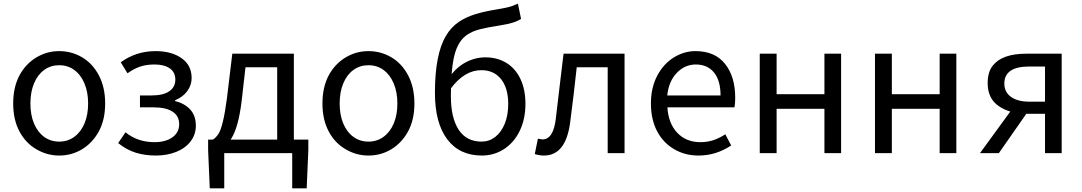

<svg xmlns="http://www.w3.org/2000/svg" viewBox="-20 -836 5907 1048"><path d="M179 -21Q120 -55 86 -119Q52 -183 52 -271Q52 -361 87 -426Q121 -488 178.5 -522.5Q236 -557 303 -557Q371 -557 428.5 -523Q486 -489 520 -424Q554 -359 554 -271Q554 -182 519 -118Q484 -55 427.5 -21Q371 13 303 13Q237 13 179 -21ZM461 -271Q461 -333 441 -380.5Q421 -428 385.5 -454Q350 -480 303 -480Q257 -480 221.5 -454.5Q186 -429 166 -381.5Q146 -334 146 -271Q146 -208 166 -161Q186 -114 221.5 -88.5Q257 -63 303 -63Q350 -63 386 -89.5Q422 -116 441.5 -163Q461 -210 461 -271Z M625 -55 665 -114Q731 -60 823 -60Q884 -60 921 -86.5Q958 -113 958 -158Q958 -203 922 -226.5Q886 -250 819 -250H744V-315H807Q871 -315 904 -338Q937 -361 937 -401Q937 -442 906.5 -463Q876 -484 824 -484Q779 -484 745 -472.5Q711 -461 676 -436L639 -496Q723 -557 829 -557Q916 -557 971 -518.5Q1026 -480 1026 -410Q1026 -371 1002 -338.5Q978 -306 936 -289V-284Q987 -272 1018 -238.5Q1049 -205 1049 -150Q1049 -102 1020.5 -64.5Q992 -27 942 -7Q892 13 831 13Q771 13 721 -2.5Q671 -18 625 -55Z M1204 192H1125L1116 -17V-74H1663V-17L1654 192H1575V0H1204ZM1493 -469H1320L1299 -285Q1282 -144 1244 -82Q1212 -30 1164 -21L1142 -74Q1156 -82 1171 -103Q1198 -141 1219 -302L1248 -543H1584V-28H1493Z M1867 -21Q1808 -55 1774 -119Q1740 -183 1740 -271Q1740 -361 1775 -426Q1809 -488 1866.5 -522.5Q1924 -557 1991 -557Q2059 -557 2116.5 -523Q2174 -489 2208 -424Q2242 -359 2242 -271Q2242 -182 2207 -118Q2172 -55 2115.5 -21Q2059 13 1991 13Q1925 13 1867 -21ZM2149 -271Q2149 -333 2129 -380.5Q2109 -428 2073.5 -454Q2038 -480 1991 -480Q1945 -480 1909.5 -454.5Q1874 -429 1854 -381.5Q1834 -334 1834 -271Q1834 -208 1854 -161Q1874 -114 1909.5 -88.5Q1945 -63 1991 -63Q2038 -63 2074 -89.5Q2110 -116 2129.5 -163Q2149 -210 2149 -271Z M2354 -329Q2354 -540 2414 -640Q2441 -687 2485 -717Q2524 -743 2574.5 -758.5Q2625 -774 2694 -785Q2736 -792 2757 -797.5Q2778 -803 2807 -816L2824 -733Q2804 -720 2777.5 -712Q2751 -704 2713 -698Q2642 -687 2600.5 -676.5Q2559 -666 2531 -647Q2481 -614 2461 -536.5Q2441 -459 2441 -312Q2441 -193 2483.5 -128Q2526 -63 2609 -63Q2650 -63 2683 -88.5Q2716 -114 2735 -160.5Q2754 -207 2754 -269Q2754 -355 2715 -404Q2676 -453 2607 -453Q2515 -453 2440 -352L2437 -420Q2473 -470 2523.5 -496.5Q2574 -523 2630 -523Q2694 -523 2743.5 -493Q2793 -463 2820.5 -405.5Q2848 -348 2848 -269Q2848 -186 2817 -122Q2786 -58 2731.5 -22.5Q2677 13 2610 13Q2488 13 2421 -76Q2354 -165 2354 -329Z M2899 5 2916 -79 2928 -77Q2936 -75 2941 -75Q3001 -75 3014 -190L3035 -368L3056 -543H3389V0H3297V-469H3128Q3115 -360 3111 -319Q3098 -211 3092 -167Q3068 13 2949 13Q2925 13 2899 5Z M3661 -21Q3600 -56 3566.5 -120Q3533 -184 3533 -271Q3533 -358 3567.5 -423Q3602 -488 3658 -522.5Q3714 -557 3776 -557Q3882 -557 3937.5 -487.5Q3993 -418 3993 -302Q3993 -270 3989 -250H3623Q3628 -163 3676.5 -111.5Q3725 -60 3803 -60Q3841 -60 3874 -71Q3907 -82 3939 -103L3971 -42Q3888 13 3793 13Q3719 13 3661 -21ZM3778 -484Q3718 -484 3674 -438Q3630 -392 3622 -315H3913Q3913 -396 3877.5 -440Q3842 -484 3778 -484Z M4127 -543H4219V-322H4480V-543H4571V0H4480V-242H4219V0H4127Z M4756 -543H4848V-322H5109V-543H5200V0H5109V-242H4848V0H4756Z M5684 -215H5584Q5493 -215 5432 -256.5Q5371 -298 5371 -382Q5371 -443 5399 -478Q5450 -543 5583 -543H5775V0H5684ZM5684 -473H5599Q5462 -473 5462 -380Q5462 -333 5498.5 -307Q5535 -281 5599 -281H5684ZM5520 -262 5596 -235 5432 0H5329Z"/></svg>

Font: Merged Yaku Han JP
Style: Regular
Weight: 400
Designer: Ryoko NISHIZUKA 西塚涼子 (kana, bopomofo & ideographs); Paul D. Hunt (Latin, Greek & Cyrillic); Sandoll Communications 산돌커뮤니
Foundry: Adobe
Version: Version 2.004